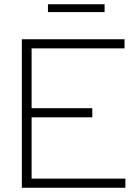

<svg xmlns="http://www.w3.org/2000/svg" viewBox="-20 -885 642 905"><path d="M83 0V-700H567V-657H129V-375H415V-332H129V-43H571V0ZM206 -828V-865H473V-828Z"/></svg>

Font: Red Hat Display
Style: Regular
Weight: 300
Designer: Pentagram, MCKL
Foundry: Pentagram, MCKL
Version: Version 1.023